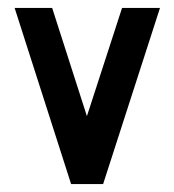

<svg xmlns="http://www.w3.org/2000/svg" viewBox="-20 -468 441 486"><path d="M112 -448 200 -174 289 -448H385L241 -2H160L17 -448Z"/></svg>

Font: Fundamental  Brigade
Style: Regular
Weight: 400
Designer: Peter Wiegel, original typeface by Arno Drescher 1935
Foundry: Peter Wiegel
Version: Version 0.000 2012 initial release